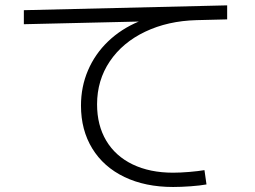

<svg xmlns="http://www.w3.org/2000/svg" viewBox="-20 -707 978 735"><path d="M290 -302.7Q290 -375 316.9 -437.7Q343.8 -500.5 393.6 -548.3Q443.4 -596.2 511.2 -624.5L71.3 -614.3V-668L849.6 -686.5V-632.8L732.4 -629.9Q622.6 -627 535.9 -585.7Q449.2 -544.4 400.4 -472.2Q351.6 -399.9 351.6 -307.6Q351.6 -227.5 386.7 -168.5Q421.9 -109.4 487.8 -77.6Q553.7 -45.9 642.6 -45.9Q669.4 -45.9 704.6 -48.8Q739.7 -51.8 762.7 -55.7L770.5 -1Q747.1 3.4 710.2 6.1Q673.3 8.8 642.6 8.8Q536.1 8.8 456.3 -29.5Q376.5 -67.9 333.3 -138.4Q290 -209 290 -302.7Z"/></svg>

Font: Pretendard Light
Style: Regular
Weight: 300
Designer: Base glyphs from Inter by Rasmus Andersson; Hangeul glyphs from Noto Sans CJK(Source Han Sans) by Jang Soo-young and Kan
Foundry: Kil Hyung-jin
Version: Version 1.309